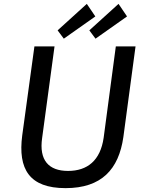

<svg xmlns="http://www.w3.org/2000/svg" viewBox="-20 -963 745 993"><path d="M429 -943 278 -806 310 -763 473 -878ZM593 -943 442 -806 474 -763 637 -878ZM618 -254 681 -723H579L516 -250C499 -133 432 -79 332 -79C232 -79 181 -134 198 -250L262 -723H158L95 -263C72 -88 132 10 319 10C505 10 594 -87 618 -254Z"/></svg>

Font: United Sans Medium
Style: Italic
Weight: 500
Italic angle: -8°
Designer: Pablo Impallari, Rodrigo Fuenzalida (Modified by Dan O. Williams)
Version: Version 1.000;PS 001.000;hotconv 1.0.88;makeotf.lib2.5.64775